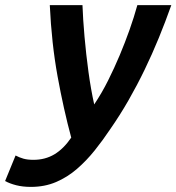

<svg xmlns="http://www.w3.org/2000/svg" viewBox="-102 -544 691 752"><path d="M19 188Q-13 188 -38.5 181.5Q-64 175 -82 165L-41 65Q-26 73 -10 77.5Q6 82 29 82Q75 82 111 60.5Q147 39 177 -5Q147 -116 123.5 -245Q100 -374 93 -524H221Q223 -469 229 -400.5Q235 -332 244.5 -262.5Q254 -193 267 -135Q297 -180 321.5 -229Q346 -278 367 -328Q388 -378 405.5 -427.5Q423 -477 436 -524H569Q546 -459 520 -395.5Q494 -332 464.5 -271Q435 -210 401.5 -151.5Q368 -93 329 -37Q301 5 269 45Q237 85 199.5 117.5Q162 150 117.5 169Q73 188 19 188Z"/></svg>

Font: Ubuntu Sans Mono SemiBold
Style: Italic
Weight: 600
Italic angle: -13.5°
Monospace: yes
Designer: Dalton Maag Ltd
Foundry: Dalton Maag Ltd
Version: Version 1.006